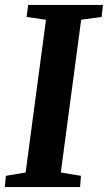

<svg xmlns="http://www.w3.org/2000/svg" viewBox="-24 -763 440 783"><path d="M-4.5 0 0 -46 80.5 -59.5 163.5 -682.5 84.5 -694 91 -743H396L390.5 -694L307 -682.5L224 -59.5L306 -46L302.5 0Z"/></svg>

Font: Merriweather 20pt
Style: Bold Italic
Weight: 700
Italic angle: -7.8°
Version: Version 2.101